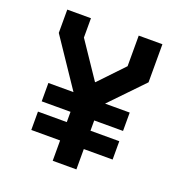

<svg xmlns="http://www.w3.org/2000/svg" viewBox="-127 -807 854 914"><g transform="rotate(20 300.0 -350.0)"><path d="M421 -700H541V-507L360 -319V0H240V-313L59 -582V-700H179V-602L301 -421H303L421 -545ZM506 -341V-248H94V-341ZM506 -196V-103H94V-196Z"/></g></svg>

Font: Kode Mono
Style: Bold
Weight: 700
Monospace: yes
Designer: Isa Ozler
Foundry: Kadena LLC
Version: Version 1.206;gftools[0.9.28]